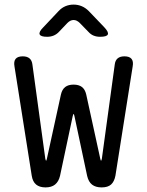

<svg xmlns="http://www.w3.org/2000/svg" viewBox="-20 -805 640 835"><path d="M178 10Q152 10 137 -2.5Q122 -15 118 -41L43 -516Q39 -538 48 -549Q57 -560 79 -560Q98 -560 108.5 -551Q119 -542 121 -524L177 -115Q179 -106 180.5 -106Q182 -106 184 -115L245 -394Q250 -416 263.5 -426.5Q277 -437 300 -437Q323 -437 336.5 -426.5Q350 -416 355 -394L416 -115Q418 -106 419.5 -106Q421 -106 423 -115L479 -524Q481 -542 491.5 -551Q502 -560 521 -560Q543 -560 552 -549Q561 -538 557 -516L482 -41Q477 -15 463 -2.5Q449 10 422 10Q396 10 380.5 -2Q365 -14 359 -40L304 -299Q302 -309 300 -309Q298 -309 296 -299L241 -40Q235 -15 219.5 -2.5Q204 10 178 10ZM185 -645Q157 -645 152.5 -655.5Q148 -666 168 -686L235 -757Q248 -771 264.5 -778Q281 -785 300 -785Q319 -785 335.5 -778Q352 -771 366 -757L433 -687Q453 -666 449 -655.5Q445 -645 415 -645Q400 -645 387.5 -650Q375 -655 365 -666L327 -705Q314 -718 300 -718Q286 -718 273 -705L235 -665Q225 -655 212.5 -650Q200 -645 185 -645Z"/></svg>

Font: Maple Mono NL Light
Style: Regular
Weight: 300
Monospace: yes
Designer: subframe7536
Version: Version 7.000